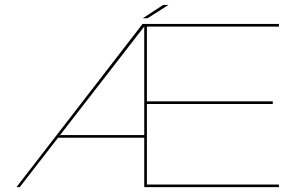

<svg xmlns="http://www.w3.org/2000/svg" viewBox="-20 -774 1262 794"><path d="M48 0H61.5L580.5 -669.5L581 -675H569.5ZM219 -204.5H579.5V-215.5H230ZM576.5 0H1133.5V-11H587.5V-344H1108V-355H587.5V-664H1133.5V-675H576.5ZM570.5 -698.5H590L676.5 -753.5H654.5Z"/></svg>

Font: Anybody Expanded Thin
Style: Regular
Weight: 250
Width: 7
Version: Version 1.113;gftools[0.9.25]